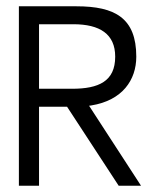

<svg xmlns="http://www.w3.org/2000/svg" viewBox="-20 -595 504 610"><path d="M40 -5H104V-256H193L357 -5H428L263 -259L270 -260C369 -276 413 -341 413 -415C413 -538 345 -575 223 -575H40ZM104 -313V-518H213C297 -518 346 -487 346 -415C346 -337 294 -313 209 -313Z"/></svg>

Font: Charger Sport
Style: Lit
Weight: 300
Designer: Jasper
Foundry: Cannot Into Space Fonts
Version: Version 1.1